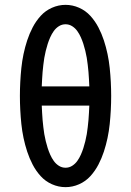

<svg xmlns="http://www.w3.org/2000/svg" viewBox="-20 -763 540 791"><path d="M250 8Q221 8 194 -4Q167 -16 147.5 -37.5Q128 -59 114.5 -85Q101 -111 92 -138.5Q83 -166 77 -194.5Q71 -223 68 -252Q65 -281 63.5 -310Q62 -339 62 -368Q62 -396 63.5 -425Q65 -454 68 -483Q71 -512 77 -540.5Q83 -569 92 -596.5Q101 -624 114.5 -650Q128 -676 147.5 -697.5Q167 -719 194 -731Q221 -743 250 -743Q279 -743 306 -731Q333 -719 352.5 -697.5Q372 -676 385.5 -650Q399 -624 408 -596.5Q417 -569 423 -540.5Q429 -512 432 -483Q435 -454 436.5 -425Q438 -396 438 -368Q438 -339 436.5 -310Q435 -281 432 -252Q429 -223 423 -194.5Q417 -166 408 -138.5Q399 -111 385.5 -85Q372 -59 352.5 -37.5Q333 -16 306 -4Q279 8 250 8ZM348 -407Q347 -422 346.5 -437Q346 -452 344.5 -466.5Q343 -481 341.5 -495.5Q340 -510 337.5 -524.5Q335 -539 331.5 -553.5Q328 -568 323.5 -582Q319 -596 313 -609.5Q307 -623 298.5 -635Q290 -647 277.5 -655Q265 -663 250 -663Q235 -663 222.5 -655Q210 -647 201.5 -635Q193 -623 187 -609.5Q181 -596 176.5 -582Q172 -568 168.5 -553.5Q165 -539 162.5 -524.5Q160 -510 158.5 -495.5Q157 -481 155.5 -466.5Q154 -452 153.5 -437Q153 -422 152 -407ZM250 -72Q265 -72 277.5 -80Q290 -88 298.5 -100Q307 -112 313 -125.5Q319 -139 323.5 -153Q328 -167 331.5 -181.5Q335 -196 337.5 -210.5Q340 -225 341.5 -239.5Q343 -254 344.5 -268.5Q346 -283 346.5 -298Q347 -313 348 -328H152Q153 -313 153.5 -298Q154 -283 155.5 -268.5Q157 -254 158.5 -239.5Q160 -225 162.5 -210.5Q165 -196 168.5 -181.5Q172 -167 176.5 -153Q181 -139 187 -125.5Q193 -112 201.5 -100Q210 -88 222.5 -80Q235 -72 250 -72Z"/></svg>

Font: Iosevka SS10 Medium
Style: Regular
Weight: 500
Monospace: yes
Designer: Belleve Invis
Foundry: Belleve Invis
Version: Version 28.0.6; ttfautohint (v1.8.4)